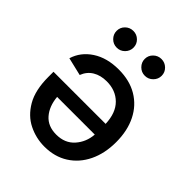

<svg xmlns="http://www.w3.org/2000/svg" viewBox="-212 -879 1010 1010"><g transform="rotate(45 293.5 -374.0)"><path d="M279.8 -557.1Q360.4 -557.1 418.7 -522.5Q477.1 -487.8 508.5 -424.8Q540 -361.8 540 -276.9Q540 -192.9 509 -128.9Q478 -64.9 421.6 -29.1Q365.2 6.8 289.1 6.8Q226.6 6.8 170.9 -20.8Q115.2 -48.3 80.1 -108.6Q44.9 -168.9 44.9 -267.6V-305.7H432.6Q429.7 -384.8 387.7 -426.5Q345.7 -468.3 278.8 -468.3Q233.4 -468.3 201.2 -448.7Q168.9 -429.2 154.3 -391.1L53.7 -415Q73.2 -479 132.8 -518.1Q192.4 -557.1 279.8 -557.1ZM432.1 -225.6H151.9Q157.7 -161.1 192.1 -121.6Q226.6 -82 288.6 -82Q353 -82 390.4 -124.3Q427.7 -166.5 432.1 -225.6ZM190.4 -630.4Q164.1 -630.4 145.8 -648.9Q127.4 -667.5 127.4 -692.9Q127.4 -718.8 145.8 -736.8Q164.1 -754.9 190.4 -754.9Q216.3 -754.9 234.6 -736.8Q252.9 -718.8 252.9 -692.9Q252.9 -667.5 234.6 -648.9Q216.3 -630.4 190.4 -630.4ZM399.4 -630.4Q373.5 -630.4 355 -648.9Q336.4 -667.5 336.4 -692.9Q336.4 -718.8 355 -736.8Q373.5 -754.9 399.4 -754.9Q425.3 -754.9 443.8 -736.8Q462.4 -718.8 462.4 -692.9Q462.4 -667.5 443.8 -648.9Q425.3 -630.4 399.4 -630.4Z"/></g></svg>

Font: Inter Medium
Style: Regular
Weight: 500
Designer: Rasmus Andersson
Foundry: rsms
Version: Version 4.001;git-9221beed3